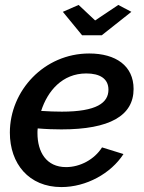

<svg xmlns="http://www.w3.org/2000/svg" viewBox="-20 -749 585 779"><path d="M393 -606 513 -701 460 -729 366 -666 299 -729 235 -701 313 -606ZM229 -224C426 -224 522 -280 522 -388C522 -482 450 -532 342 -532C159 -532 20 -381 20 -211C20 -85 97 10 229 10C330 10 430 -45 481 -124L394 -151C363 -102 305 -71 248 -71C168 -71 132 -132 132 -209C132 -215 132 -221 133 -228C168 -225 201 -224 229 -224ZM330 -451C385 -451 420 -430 420 -385C420 -332 372 -296 231 -296C205 -296 177 -297 147 -299C173 -380 233 -451 330 -451Z"/></svg>

Font: FIGSv2-sans-serif SmBold Italic
Style: Regular
Weight: 600
Italic angle: -12°
Designer: Matt McInerney, Pablo Impallari, Rodrigo Fuenzalida
Foundry: Matt McInerney, Pablo Impallari, Rodrigo Fuenzalida
Version: Version 4.020;hotconv 1.0.109;makeotfexe 2.5.65596